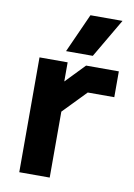

<svg xmlns="http://www.w3.org/2000/svg" viewBox="-82 -766 573 820"><g transform="rotate(10 204.5 -356.5)"><path d="M60 -498H182V-415L262 -498H404V-386H289L192 -286V0H60ZM243 -713H382L283 -544H167Z"/></g></svg>

Font: Chakra Petch
Style: Bold
Weight: 700
Designer: Katatrad Aksorn Co.,Ltd.
Foundry: Cadson Demak Co.,Ltd.
Version: Version 1.000; ttfautohint (v1.6)